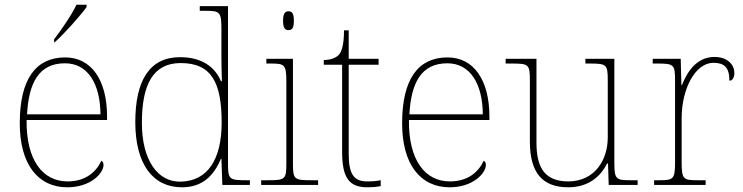

<svg xmlns="http://www.w3.org/2000/svg" viewBox="-20 -786 3156 816"><path d="M210 -619V-606H212C253 -642 323 -721 348 -756V-766H305C284 -721 239 -657 210 -619ZM266 10C367 10 420 -51 420 -85C420 -94 417 -99 411 -103C388 -54 343 -15 267 -15C163 -15 91 -103 93 -276H435V-290C435 -448 367 -542 257 -542C133 -542 64 -451 64 -262C64 -87 142 10 266 10ZM407 -300H95C102 -432 144 -517 256 -517C354 -517 406 -429 407 -300Z M753 10C842 10 889 -41 919 -111H921L925 0H1042V-20H1026C953 -20 949 -24 949 -94V-760H829V-740H854C914 -740 921 -736 921 -662V-543C921 -515 922 -478 923 -441H919C892 -505 834 -543 745 -543C615 -543 555 -443 555 -267C555 -88 630 10 753 10ZM747 -14C652 -12 583 -103 583 -264C583 -426 630 -518 748 -518C881 -518 922 -432 922 -265C922 -112 865 -16 747 -14Z M1206 -658C1221 -658 1229 -666 1229 -698C1229 -729 1221 -738 1206 -738C1192 -738 1183 -729 1183 -698C1183 -666 1192 -658 1206 -658ZM1090 0H1332V-20H1302C1229 -20 1225 -24 1225 -94V-536H1112V-516H1130C1190 -516 1197 -512 1197 -438V-94C1197 -24 1193 -20 1120 -20H1090Z M1541 10C1559 10 1577 9 1598 5V-20C1577 -16 1562 -15 1540 -15C1484 -15 1462 -46 1462 -132V-511H1589V-536H1462V-657H1442C1442 -592 1431 -563 1418 -551C1405 -539 1384 -531 1356 -531V-511H1434V-141C1434 -30 1464 10 1541 10Z M1891 10C1992 10 2045 -51 2045 -85C2045 -94 2042 -99 2036 -103C2013 -54 1968 -15 1892 -15C1788 -15 1716 -103 1718 -276H2060V-290C2060 -448 1992 -542 1882 -542C1758 -542 1689 -451 1689 -262C1689 -87 1767 10 1891 10ZM2032 -300H1720C1727 -432 1769 -517 1881 -517C1979 -517 2031 -429 2032 -300Z M2395 10C2484 10 2534 -39 2560 -91H2564L2567 0H2690V-20H2658C2598 -20 2591 -25 2591 -94V-536H2468V-516H2486C2559 -516 2563 -512 2563 -442V-202C2563 -104 2506 -15 2395 -15C2286 -15 2260 -86 2260 -181V-536H2129V-516H2155C2228 -516 2232 -512 2232 -442V-184C2232 -52 2285 10 2395 10Z M2760 0H2979V-20H2944C2884 -20 2877 -24 2877 -98V-284C2877 -407 2934 -519 3012 -519C3057 -519 3080 -501 3080 -443C3094 -443 3101 -458 3101 -476C3101 -514 3068 -544 3017 -544C2941 -544 2901 -482 2878 -424H2876L2873 -536H2754V-516H2772C2845 -516 2849 -512 2849 -442V-98C2849 -24 2842 -20 2782 -20H2760Z"/></svg>

Font: Noto Serif Georgian Thin
Style: Regular
Weight: 100
Designer: Monotype Design Team, Akaki Razmadze
Foundry: Google LLC
Version: Version 2.003